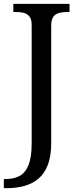

<svg xmlns="http://www.w3.org/2000/svg" viewBox="-31 -734 408 994"><path d="M-11 240V193H-2Q41 193 71 176.5Q101 160 117 119.5Q133 79 133 9V-604Q133 -634 121.5 -648.5Q110 -663 91.5 -667.5Q73 -672 51 -672H38V-714H329V-672H316Q294 -672 275 -667Q256 -662 245 -647Q234 -632 234 -600V8Q234 75 216.5 120Q199 165 168 191Q137 217 95.5 228.5Q54 240 6 240Z"/></svg>

Font: Noto Serif Bengali
Style: Regular
Weight: 400
Designer: Juan Bruce, Universal Thirst, Indian Type Foundry and the Monotype Design Team.
Foundry: Monotype Imaging Inc.
Version: Version 2.003